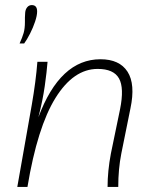

<svg xmlns="http://www.w3.org/2000/svg" viewBox="-20 -735 599 755"><path d="M57 -564Q68 -588 73 -605.5Q78 -623 78 -648Q78 -657 78 -666Q78 -675 79 -685Q80 -698 87 -706.5Q94 -715 105 -715Q126 -715 126 -690Q126 -674 118 -650Q110 -626 98 -602.5Q86 -579 75 -564ZM48 0 105 -323Q121 -415 127 -492H167Q164 -453 156 -396.5Q148 -340 131 -274Q216 -502 375 -502Q450 -502 481.5 -453Q513 -404 493 -309L457 -131Q445 -70 445 0H403Q403 -62 416 -131L452 -305Q469 -389 448 -426.5Q427 -464 364 -464Q269 -464 198 -349.5Q127 -235 88 0Z"/></svg>

Font: Livvic ExtraLight
Style: Italic
Weight: 275
Italic angle: -10°
Designer: Jacques Le Bailly, Baron von Fonthausen
Version: Version 1.001; ttfautohint (v1.8.2)